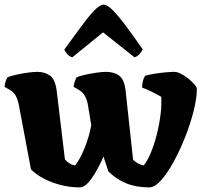

<svg xmlns="http://www.w3.org/2000/svg" viewBox="-28 -811 886 831"><path d="M318 0Q257 0 199 -21.5Q141 -43 106 -78L53 -360Q49 -379 41 -395Q33 -411 16 -421L-8 -435Q-8 -446 -4 -457.5Q0 -469 4 -476Q14 -481 37.5 -486.5Q61 -492 88 -496Q115 -500 133 -500Q167 -500 189.5 -483Q212 -466 218 -413L253 -121Q261 -111 273.5 -103.5Q286 -96 297 -95Q319 -122 338.5 -171Q358 -220 367 -269L352 -360Q349 -377 340.5 -394Q332 -411 315 -421L291 -435Q291 -445 295 -456.5Q299 -468 303 -476Q313 -481 336.5 -486.5Q360 -492 386.5 -496Q413 -500 431 -500Q466 -500 488.5 -483Q511 -466 516 -415L548 -120Q566 -101 594 -95Q612 -118 626.5 -154Q641 -190 651.5 -232.5Q662 -275 667 -316.5Q672 -358 670 -392Q651 -403 626.5 -415Q602 -427 587 -432Q587 -448 591 -462Q595 -476 600 -483Q617 -488 641.5 -492Q666 -496 690 -498Q714 -500 727 -500Q739 -500 755.5 -491.5Q772 -483 787.5 -470.5Q803 -458 813.5 -445.5Q824 -433 824 -426Q824 -387 810.5 -332.5Q797 -278 774.5 -220.5Q752 -163 724.5 -112.5Q697 -62 669.5 -31Q642 0 618 0Q561 0 518.5 -17.5Q476 -35 441 -69L420 -133Q395 -76 368 -38Q341 0 318 0ZM285 -563Q273 -566 264 -576Q255 -586 250 -596Q288 -648 320.5 -692.5Q353 -737 378.5 -764Q404 -791 420 -791Q437 -791 462.5 -764.5Q488 -738 520.5 -694Q553 -650 590 -597Q586 -590 577 -578.5Q568 -567 554 -563L418 -671Z"/></svg>

Font: Texturina Black
Style: Regular
Weight: 900
Designer: Guillermo Torres Carreño
Foundry: Omnibus-Type
Version: Version 1.002; ttfautohint (v1.8.3)